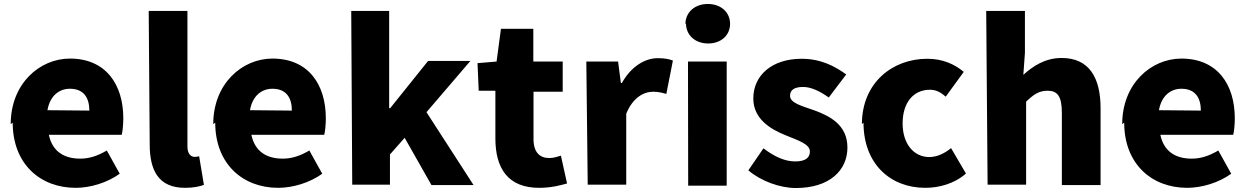

<svg xmlns="http://www.w3.org/2000/svg" viewBox="-20 -880 6293 967"><path d="M44 -262C44 -55 182 66 361 66C434 66 519 41 583 -5L518 -122C472 -95 430 -81 384 -81C304 -81 244 -116 226 -201H593C597 -215 601 -250 601 -284C601 -455 513 -585 332 -585C180 -585 34 -459 34 -255ZM219 -325C232 -399 279 -433 332 -433C403 -433 430 -386 430 -323Z M734 -153C734 -22 778 66 912 66C954 66 987 59 1007 51L983 -93C972 -90 967 -90 960 -90C944 -90 924 -102 924 -142V-825H729Z M1064 -262C1064 -55 1202 66 1381 66C1454 66 1539 41 1603 -5L1538 -122C1492 -95 1450 -81 1404 -81C1324 -81 1264 -116 1246 -201H1613C1617 -215 1621 -250 1621 -284C1621 -455 1533 -585 1352 -585C1200 -585 1054 -459 1054 -255ZM1239 -325C1252 -399 1299 -433 1352 -433C1423 -433 1450 -386 1450 -323Z M1754 50H1944V-102L2018 -186L2153 52H2365L2128 -315L2349 -573H2136L1945 -335H1940V-825H1749Z M2391 -423H2475V-182C2475 -33 2538 66 2695 66C2758 66 2803 53 2836 44L2805 -96C2789 -91 2767 -84 2747 -84C2700 -84 2667 -111 2667 -180V-418H2814V-570H2666V-735H2503L2481 -570L2385 -562Z M2940 50H3134V-307C3167 -389 3223 -418 3269 -418C3296 -418 3314 -413 3336 -407L3369 -575C3351 -582 3330 -587 3292 -587C3229 -587 3159 -546 3112 -462H3107L3093 -570H2933Z M3435 -762C3435 -703 3481 -661 3547 -661C3611 -661 3657 -702 3657 -760C3657 -819 3610 -860 3545 -860C3479 -860 3432 -818 3432 -758ZM3446 55H3640V-570H3445Z M3749 -22C3811 31 3907 67 3988 67C4158 67 4248 -22 4248 -137C4248 -250 4161 -295 4082 -324C4017 -347 3959 -361 3959 -398C3959 -427 3981 -442 4025 -442C4066 -442 4110 -420 4154 -389L4242 -505C4187 -545 4116 -584 4017 -584C3871 -584 3774 -503 3774 -384C3774 -280 3862 -229 3936 -199C3999 -173 4059 -155 4059 -117C4059 -86 4037 -67 3985 -67C3935 -67 3883 -89 3825 -133Z M4329 -262C4329 -55 4464 66 4640 66C4706 66 4785 47 4845 -6L4770 -134C4738 -108 4700 -89 4660 -89C4583 -89 4526 -155 4526 -258C4526 -362 4579 -428 4664 -428C4691 -428 4715 -418 4743 -393L4834 -518C4786 -558 4726 -584 4650 -584C4475 -584 4321 -463 4321 -255Z M4954 50H5148V-368C5186 -404 5212 -423 5256 -423C5305 -423 5328 -397 5328 -311V52H5523V-335C5523 -491 5464 -588 5327 -588C5242 -588 5180 -545 5134 -503L5142 -614V-825H4947Z M5642 -262C5642 -55 5780 66 5959 66C6032 66 6117 41 6181 -5L6116 -122C6070 -95 6028 -81 5982 -81C5902 -81 5842 -116 5824 -201H6191C6195 -215 6199 -250 6199 -284C6199 -455 6111 -585 5930 -585C5778 -585 5632 -459 5632 -255ZM5817 -325C5830 -399 5877 -433 5930 -433C6001 -433 6028 -386 6028 -323Z"/></svg>

Font: GenEiGothic-pro-Heavy
Style: Bold
Weight: 900
Designer: Ryoko NISHIZUKA (kana & ideographs); Paul D. Hunt (Latin, Greek & Cyrillic); Wenlong ZHANG (bopomofo); Sandoll Communica
Foundry: Adobe Systems Incorporated; o_tamon
Version: Version 1.000.140830